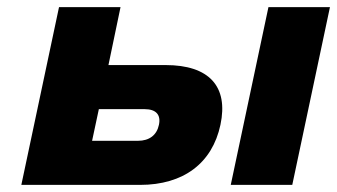

<svg xmlns="http://www.w3.org/2000/svg" viewBox="-20 -520 948 540"><path d="M40 0H374C496 0 577 -61 600 -169C623 -277 568 -337 446 -337H285L319 -500H146ZM239 -124 258 -213H387C419 -213 433 -197 427 -169C421 -140 400 -124 368 -124ZM629 0H802L908 -500H735Z"/></svg>

Font: LT Wave Black
Style: Italic
Weight: 900
Designer: Daniel Lyons
Version: Version 2.5 (Glyphs App)